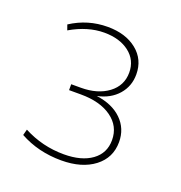

<svg xmlns="http://www.w3.org/2000/svg" viewBox="-88 -868 547 581"><g transform="rotate(20 186.0 -578.0)"><path d="M169 -364Q95 -364 35 -397L40 -416Q101 -384 170 -384Q227 -384 260 -408Q293 -432 293 -474Q293 -519 256 -545.5Q219 -572 157 -572H119V-591H150Q204 -591 238 -616.5Q272 -642 272 -684Q272 -724 241 -748Q210 -772 160 -772Q107 -772 52 -740L46 -757Q100 -792 164 -792Q222 -792 258 -763Q294 -734 294 -686Q294 -648 270 -620.5Q246 -593 204 -584Q256 -577 285.5 -548Q315 -519 315 -476Q315 -425 275 -394.5Q235 -364 169 -364Z"/></g></svg>

Font: Cantarell Thin
Style: Regular
Weight: 100
Designer: Dave Crossland, Nikolaus Waxweiler, Florian Fecher, Jacques Le Bailly, Eben Sorkin, Alexei Vanyashin, Alexios Zavras, Em
Version: Version 0.303